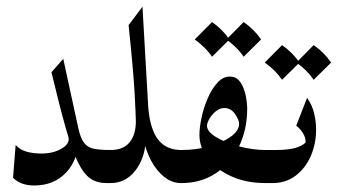

<svg xmlns="http://www.w3.org/2000/svg" viewBox="-20 -554 1022 581"><path d="M301.8 0Q273.9 0 253.7 -13.7Q233.4 -27.3 215.8 -63.2Q198.2 -99.1 179.4 -165Q160.6 -231 135.7 -335.4L171.4 -376L217.3 -164.6Q224.1 -134.3 235.4 -120.6Q246.6 -106.9 265.6 -103.5Q284.7 -100.1 314.5 -100.1Q327.6 -100.1 334.2 -83.7Q340.8 -67.4 340.8 -50.3Q340.8 -32.7 334.2 -16.4Q327.6 0 314.5 0ZM83.5 7.3Q42.5 7.3 19.5 -16.1L27.3 -115.2Q40.5 -100.6 60.5 -95Q80.6 -89.4 106 -89.4Q141.1 -89.4 166.7 -104.5Q192.4 -119.6 187 -139.2L216.3 -129.4Q216.3 -69.8 179.4 -31.2Q142.6 7.3 83.5 7.3Z M411.1 -533.7 428.7 -227.5Q434.6 -161.6 459 -130.9Q483.4 -100.1 528.3 -100.1Q543.9 -100.1 551.5 -83.7Q559.1 -67.4 559.1 -50.3Q559.1 -32.7 551.5 -16.4Q543.9 0 528.3 0Q500 0 476.8 -18.8Q453.6 -37.6 437.7 -67.1Q421.9 -96.7 416 -127.9L421.4 -128.9Q417.5 -72.3 388.2 -36.1Q358.9 0 314.5 0Q297.9 0 291.3 -16.4Q284.7 -32.7 284.7 -50.3Q284.7 -67.4 291.3 -83.7Q297.9 -100.1 314.5 -100.1Q353.5 -100.1 372.3 -123.5Q391.1 -147 391.1 -186Q391.1 -201.2 387.5 -269.8Q383.8 -338.4 369.1 -478Z M675.3 -322.3Q695.3 -322.3 706.8 -305.9Q718.3 -289.6 723.1 -266.8Q728 -244.1 728 -225.1Q728 -161.6 703.1 -110.6Q678.2 -59.6 633.3 -29.8Q588.4 0 528.3 0Q516.6 0 509.3 -14.9Q502 -29.8 502 -50.3Q502 -70.3 509.3 -85.2Q516.6 -100.1 528.3 -100.1Q574.2 -100.1 614 -111.3Q653.8 -122.6 678.7 -140.6Q703.6 -158.7 703.6 -179.7Q703.6 -190.9 691.2 -209Q678.7 -227.1 658.7 -227.1Q645 -227.1 633.1 -217.3Q621.1 -207.5 613.8 -194.8Q606.4 -182.1 606.4 -173.3Q606.4 -155.8 634.3 -138.9Q662.1 -122.1 703.4 -111.1Q744.6 -100.1 783.7 -100.1Q796.9 -100.1 805.2 -85.2Q813.5 -70.3 813.5 -50.3Q813.5 -29.8 805.2 -14.9Q796.9 0 783.7 0Q725.1 0 679.9 -20.5Q634.8 -41 609.1 -74.2Q583.5 -107.4 583.5 -146Q583.5 -168 589.8 -197.8Q596.2 -227.5 608.4 -256.1Q620.6 -284.7 637.7 -303.5Q654.8 -322.3 675.3 -322.3ZM621.6 -487.3Q653.8 -464.8 674.3 -434.6L621.6 -382.3Q611.3 -397.5 598.1 -410.4Q585 -423.3 569.3 -434.6ZM717.3 -487.3Q749.5 -464.8 770 -434.6L717.3 -382.3Q707 -397.5 693.8 -410.4Q680.7 -423.3 665 -434.6Z M783.7 -100.1H814.9Q858.9 -100.1 881.8 -109.1Q904.8 -118.2 904.8 -125.5Q904.8 -138.2 896.7 -151.1Q888.7 -164.1 876.5 -173.8L909.2 -257.8Q923.8 -237.8 930.2 -212.4Q936.5 -187 936.5 -162.1Q936.5 -118.7 920.4 -81.8Q904.3 -44.9 874.8 -22.5Q845.2 0 804.2 0H783.7Q771.5 0 765.6 -17.1Q759.8 -34.2 759.8 -51.8Q759.8 -68.8 765.6 -84.5Q771.5 -100.1 783.7 -100.1ZM833.5 -417.5Q865.7 -395 886.2 -364.7L833.5 -312.5Q823.2 -327.6 810.1 -340.6Q796.9 -353.5 781.2 -364.7ZM929.2 -417.5Q961.4 -395 981.9 -364.7L929.2 -312.5Q918.9 -327.6 905.8 -340.6Q892.6 -353.5 877 -364.7Z"/></svg>

Font: Lateef Medium
Style: Regular
Weight: 500
Designer: SIL International
Foundry: SIL International
Version: Version 4.200